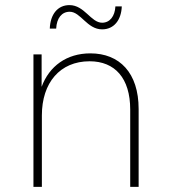

<svg xmlns="http://www.w3.org/2000/svg" viewBox="-20 -732 668 752"><path d="M334 -523C241 -523 173 -473 143 -392V-519H111V0H144V-280C144 -408 215 -492 331 -492C430 -492 490 -426 490 -303V0H523V-305C523 -447 448 -523 334 -523ZM380 -617C426 -617 455 -653 457 -707H432C430 -668 410 -643 380 -643C336 -643 311 -712 252 -712C206 -712 177 -676 175 -620H200C202 -661 222 -686 253 -686C296 -686 321 -617 380 -617Z"/></svg>

Font: Chess Sans ExtraLight
Style: Regular
Weight: 275
Designer: Wolf Bōese
Foundry: Wolf Bōese
Version: Version 7.223;Glyphs 3.3 (3306)